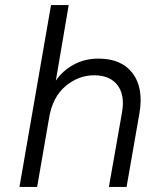

<svg xmlns="http://www.w3.org/2000/svg" viewBox="-20 -740 640 760"><path d="M57 0 182 -720H252L201 -421Q227 -459 270.5 -483.5Q314 -508 370 -508Q461 -508 505 -450Q549 -392 532 -292L481 0H411L463 -295Q475 -364 445 -403Q415 -442 353 -442Q291 -442 240 -399.5Q189 -357 175 -277L127 0Z"/></svg>

Font: DM Mono Light
Style: Italic
Weight: 300
Italic angle: -10°
Designer: Colophon Foundry
Foundry: Colophon Foundry
Version: Version 1.000; ttfautohint (v1.8.2.53-6de2)